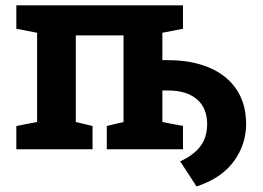

<svg xmlns="http://www.w3.org/2000/svg" viewBox="-20 -548 964 705"><path d="M701.7 136.7 641.6 44.4Q689.9 22.5 715.1 -10Q740.2 -42.5 740.7 -91.3Q740.7 -151.9 702.6 -183.8Q664.6 -215.8 596.7 -215.8H576.2V-100.1L651.9 -85.4V0H372.1V-85.4L433.6 -100.1V-418H258.3V-100.1L319.8 -85.4V0H40V-85.4L116.2 -100.1V-427.7L40 -442.4V-528.3H651.9V-442.4L576.2 -427.7V-327.1H596.7Q683.1 -327.1 747.6 -300Q812 -272.9 847.7 -220.7Q883.3 -168.5 883.8 -93.3Q883.8 -18.1 838.9 43.9Q793.9 106 701.7 136.7Z"/></svg>

Font: Roboto Slab
Style: Bold
Weight: 700
Designer: Google
Version: Version 2.000; ttfautohint (v1.8.1.43-b0c9)